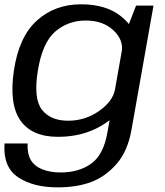

<svg xmlns="http://www.w3.org/2000/svg" viewBox="-29 -616 748 870"><path d="M232 233Q320 233 384.8 208.5Q449.5 184 499.8 126.2Q550 68.5 567 -29L666.5 -590.5H587.5L535.5 -456.5L458 -17.5Q440.5 85.5 384.2 125.5Q328 165.5 246.5 165.5Q198 165.5 162.5 151.2Q127 137 110.5 108.8Q94 80.5 96 34H-8.5Q-16 141 52.8 187Q121.5 233 232 233ZM234 4Q347 4 433.2 -48Q519.5 -100 528.5 -153L492.5 -213Q483.5 -158 420.5 -113.5Q357.5 -69 280 -69Q199.5 -69 160.8 -119.2Q122 -169.5 142.5 -296Q163 -422.5 221.2 -472.8Q279.5 -523 360 -523Q437.5 -523 484.8 -478.8Q532 -434.5 522.5 -380L578 -435.5Q587 -487.5 519.5 -542Q452 -596.5 338.5 -596.5Q219.5 -596.5 138 -522.8Q56.5 -449 34 -296.5Q11.5 -145 63.2 -70.5Q115 4 234 4Z"/></svg>

Font: Anybody SemiExpanded
Style: Italic
Weight: 400
Width: 6
Italic angle: -10°
Version: Version 1.113;gftools[0.9.25]